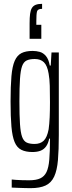

<svg xmlns="http://www.w3.org/2000/svg" viewBox="-20 -783 373 999"><path d="M139 196Q125 196 109.5 195.5Q94 195 77 194.5Q60 194 41 193V151Q50 152 64 153Q78 154 96 154.5Q114 155 132 155Q168 155 189.5 145Q211 135 222 112Q233 89 236.5 47.5Q240 6 240 -57V-62H236Q231 -37 220 -21.5Q209 -6 191.5 1Q174 8 149 8Q114 8 91 -3.5Q68 -15 56 -44Q44 -73 39.5 -124Q35 -175 35 -255Q35 -335 39.5 -386.5Q44 -438 56.5 -466.5Q69 -495 91.5 -506.5Q114 -518 150 -518Q169 -518 187 -513Q205 -508 219 -491.5Q233 -475 239 -442H244L248 -510H286V-81Q286 -3 281.5 50Q277 103 262 135.5Q247 168 217.5 182Q188 196 139 196ZM160 -34Q190 -34 207.5 -51Q225 -68 233 -110Q237 -138 238.5 -173Q240 -208 240 -251Q240 -300 239 -336.5Q238 -373 233 -400Q226 -442 208.5 -459Q191 -476 161 -476Q135 -476 119 -468.5Q103 -461 95 -439Q87 -417 84 -372.5Q81 -328 81 -255Q81 -182 84 -137.5Q87 -93 95 -71Q103 -49 118.5 -41.5Q134 -34 160 -34ZM134 -581V-661Q134 -691 136.5 -710.5Q139 -730 146 -741.5Q153 -753 166 -758Q179 -763 199 -763V-737Q176 -737 172.5 -723Q169 -709 169 -671V-654H195V-581Z"/></svg>

Font: Saira UltraCondensed Light
Style: Regular
Weight: 300
Width: 1
Designer: Hector Gatti with collaboration of the Omnibus-Type team
Foundry: Omnibus-Type
Version: Version 1.101